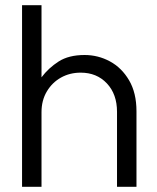

<svg xmlns="http://www.w3.org/2000/svg" viewBox="-20 -720 606 740"><path d="M65 0V-700H140V-422Q167 -458 206 -483Q245 -508 306 -508Q358 -508 403.5 -483.5Q449 -459 477.5 -410.5Q506 -362 506 -291V0H431V-289Q431 -357 392 -398.5Q353 -440 291 -440Q249 -440 215 -421Q181 -402 160.5 -367.5Q140 -333 140 -288V0Z"/></svg>

Font: Questrial
Style: Regular
Weight: 400
Designer: Joe Prince, Laura Meseguer
Foundry: Joe Prince, Laura Meseguer
Version: Version 2.000; ttfautohint (v1.8.3)